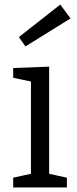

<svg xmlns="http://www.w3.org/2000/svg" viewBox="-20 -824 338 844"><path d="M196 -51 187 -62 274 -43V0H38V-43L125 -62L116 -51V-473L124 -464L38 -482V-525L196 -531ZM92 -620 63 -661 245 -804 290 -743Z"/></svg>

Font: Bitter Thin
Style: Regular
Weight: 400
Version: Version 3.021